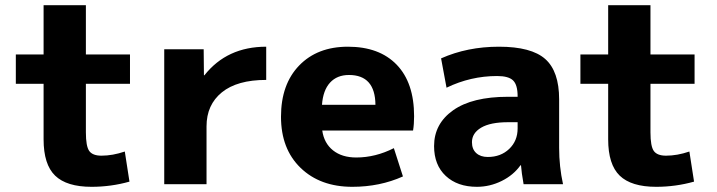

<svg xmlns="http://www.w3.org/2000/svg" viewBox="-20 -710 2763 740"><path d="M311 -500H481V-387H311V-200Q311 -146 324 -128Q337 -110 371 -110Q414 -110 461 -126L479 -10Q408 10 333 10Q237 10 192.5 -33Q148 -76 148 -173V-387H41V-500H148V-690H311Z M613 -520H765L766 -420H768Q855 -530 1006 -530V-402Q894 -402 835 -354Q776 -306 776 -223V0H613Z M1221 -306H1427Q1426 -421 1325 -421Q1279 -421 1252 -391.5Q1225 -362 1221 -306ZM1222 -207Q1229 -158 1263.5 -130.5Q1298 -103 1353 -103Q1427 -103 1498 -139L1533 -30Q1444 10 1338 10Q1214 10 1138.5 -63Q1063 -136 1063 -260Q1063 -385 1133 -457.5Q1203 -530 1321 -530Q1442 -530 1509 -460.5Q1576 -391 1576 -262Q1576 -231 1572 -207Z M1903 -530Q2028 -530 2081.5 -482.5Q2135 -435 2135 -327V-140Q2135 -68 2150 0H1998Q1990 -45 1988 -73H1986Q1959 -35 1913.5 -12.5Q1868 10 1818 10Q1743 10 1698 -32Q1653 -74 1653 -147Q1653 -233 1726.5 -285Q1800 -337 1938 -337H1975V-339Q1975 -383 1957.5 -400Q1940 -417 1896 -417Q1794 -417 1701 -372L1680 -485Q1781 -530 1903 -530ZM1799 -162Q1799 -135 1815.5 -120Q1832 -105 1860 -105Q1910 -105 1942.5 -136Q1975 -167 1975 -215V-239H1938Q1870 -239 1834.5 -218Q1799 -197 1799 -162Z M2487 -500H2657V-387H2487V-200Q2487 -146 2500 -128Q2513 -110 2547 -110Q2590 -110 2637 -126L2655 -10Q2584 10 2509 10Q2413 10 2368.5 -33Q2324 -76 2324 -173V-387H2217V-500H2324V-690H2487Z"/></svg>

Font: Mplus 1p ExtraBold
Style: Regular
Weight: 800
Version: Version 1.061